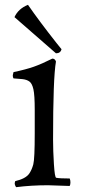

<svg xmlns="http://www.w3.org/2000/svg" viewBox="-20 -768 357 796"><path d="M269 3 179 0Q109 0 47 8Q41 0 41 -9L43 -17Q86 -27 101 -48Q112 -64 118 -86.5Q124 -109 124 -216V-312Q124 -374 118.5 -398Q113 -422 102 -430Q91 -438 73 -440L36 -443Q33 -447 33 -456L36 -469Q88 -480 120.5 -491.5Q153 -503 197 -525Q208 -525 212 -513Q200 -445 200 -189Q200 -143 203.5 -87.5Q207 -32 213 -31Q228 -28 269 -28Q272 -21 272 -12Q272 -3 269 3ZM212 -547 40 -697Q56 -732 96 -748Q143 -680 214 -590L235 -564Q231 -547 212 -547Z"/></svg>

Font: Rosarivo
Style: Regular
Weight: 400
Designer: Pablo Ugerman
Foundry: Pablo Ugerman
Version: Version 1.003